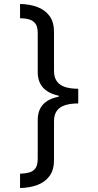

<svg xmlns="http://www.w3.org/2000/svg" viewBox="-20 -812 495 967"><path d="M374 -291Q334 -291 307 -282Q280 -273 266 -253.5Q252 -234 252 -201V-6Q252 44 229.5 74.5Q207 105 168.5 119.5Q130 134 81 135V63Q109 62 129 56Q149 50 159.5 34Q170 18 170 -13V-206Q170 -257 197 -286Q224 -315 276 -325V-330Q224 -341 197 -370.5Q170 -400 170 -450V-645Q170 -676 159.5 -691.5Q149 -707 129 -713.5Q109 -720 81 -720V-792Q130 -791 168.5 -776.5Q207 -762 229.5 -731.5Q252 -701 252 -651V-455Q252 -423 266 -403Q280 -383 307 -374Q334 -365 374 -365Z"/></svg>

Font: utamil85
Style: Book
Weight: 400
Designer: Jelle Bosma - Monotype Design Team
Foundry: Monotype Imaging Inc.
Version: Version 2.003